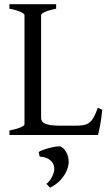

<svg xmlns="http://www.w3.org/2000/svg" viewBox="-20 -635 516 903"><path d="M460.9 -119.1Q457 -76.7 450.9 -45.4Q444.8 -14.2 440.9 0H24.4V-21Q57.6 -27.8 76.4 -35.9Q95.2 -43.9 95.2 -50.8V-564Q95.2 -569.8 77.4 -578.6Q59.6 -587.4 24.4 -594.2V-615.2H244.1V-594.2Q210.9 -587.4 192.1 -579.1Q173.3 -570.8 173.3 -564V-80.1Q173.3 -71.3 177.5 -64.7Q181.6 -58.1 191.9 -53.5Q202.1 -48.8 219.7 -46.4Q237.3 -43.9 264.2 -43.9H334Q356.4 -43.9 371.8 -46.4Q387.2 -48.8 398.9 -57.4Q410.6 -65.9 420.2 -82.5Q429.7 -99.1 439.9 -127.9ZM301.8 140.6Q299.3 154.3 292.7 169.4Q286.1 184.6 275.6 198.7Q265.1 212.9 250 225.6Q234.9 238.3 215.3 247.6L198.2 229.5Q204.6 225.6 211.2 217.5Q217.8 209.5 222.9 200Q228 190.4 231.4 180.4Q234.9 170.4 235.4 162.1Q235.8 151.4 232.4 141.1Q229 130.9 220.7 122.3Q212.4 113.8 199 108.2Q185.5 102.5 166.5 101.1L162.1 80.1Q166.5 76.2 180.2 71Q193.8 65.9 210 61.5Q226.1 57.1 241.2 54.7Q256.3 52.2 264.2 53.7Q276.4 59.6 284.7 70.3Q293 81.1 297.4 93.3Q301.8 105.5 302.7 117.9Q303.7 130.4 301.8 140.6Z"/></svg>

Font: Gentium Unicode
Style: Regular
Weight: 400
Version: Version 1.009